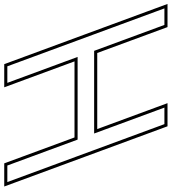

<svg xmlns="http://www.w3.org/2000/svg" viewBox="-185 -824 830 929"><g transform="rotate(90 230.5 -360.0)"><path d="M522 -320 632.6 -20 647.4 20H567.4L552.6 -20L442 -320H42L152.6 -20L167.4 20H87.4L72.6 -20L-38 -320L-67.5 -400L-178.1 -700L-192.9 -740H-112.9L-98.1 -700L12.5 -400H412.5L301.9 -700L287.1 -740H367.1L381.9 -700L492.5 -400ZM668.9 35 377.6 -755H265.6L391 -415H22.9L-102.4 -755H-214.4L76.9 35H188.9L63.5 -305H431.5L556.9 35Z"/></g></svg>

Font: Nordica Plus
Style: NordicaClassicLightOpOblOl
Weight: 300
Version: Version 1.01